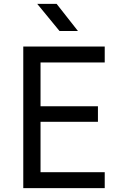

<svg xmlns="http://www.w3.org/2000/svg" viewBox="-20 -970 640 990"><path d="M100 0V-730H520V-648H189V-422H485V-342H189V-82H520V0ZM287 -810 172 -950H272L382 -810Z"/></svg>

Font: Tiny
Style: Regular
Weight: 400
Designer: Philipp Nurullin, Konstantin Bulenkov
Foundry: JetBrains
Version: Version 2.251; ttfautohint (v1.8.4.7-5d5b)